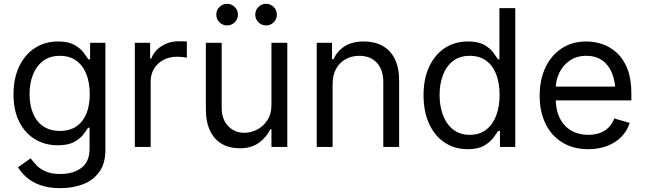

<svg xmlns="http://www.w3.org/2000/svg" viewBox="-20 -770 3377 1006"><path d="M296.9 215.8Q236.3 215.8 192.6 200.4Q148.9 185.1 120.1 159.9Q91.3 134.8 74.2 106.4L140.6 59.6Q151.9 74.7 169.4 94Q187 113.3 217.3 127.4Q247.6 141.6 296.9 141.6Q362.8 141.6 406 109.9Q449.2 78.1 449.2 9.8V-100.6H441.4Q432.6 -85.9 415.8 -64.2Q398.9 -42.5 367.4 -25.6Q335.9 -8.8 282.2 -8.8Q216.3 -8.8 164.1 -40Q111.8 -71.3 81.3 -130.9Q50.8 -190.4 50.8 -275.4Q50.8 -359.4 80.3 -421.6Q109.9 -483.9 162.6 -518.3Q215.3 -552.7 284.2 -552.7Q337.4 -552.7 368.9 -535.2Q400.4 -517.6 417.2 -495.4Q434.1 -473.1 443.4 -459H452.1V-545.9H532.2V15.6Q532.2 85.9 500.7 130.1Q469.2 174.3 415.8 195.1Q362.3 215.8 296.9 215.8ZM293.9 -84Q369.6 -84 409.9 -135.3Q450.2 -186.5 450.2 -277.3Q450.2 -336.4 432.6 -381.3Q415 -426.3 380.1 -451.9Q345.2 -477.5 293.9 -477.5Q240.7 -477.5 205.3 -450.4Q169.9 -423.3 152.3 -377.9Q134.8 -332.5 134.8 -277.3Q134.8 -220.7 152.6 -177Q170.4 -133.3 206.1 -108.6Q241.7 -84 293.9 -84Z M686.5 0V-545.9H766.6V-462.9H772.5Q787.6 -503.4 826.9 -528.6Q866.2 -553.7 915 -553.7Q924.3 -553.7 938 -553.5Q951.7 -553.2 959 -552.7V-467.8Q954.6 -468.8 939.5 -470.7Q924.3 -472.7 907.2 -472.7Q867.7 -472.7 836.4 -456.1Q805.2 -439.5 787.4 -410.6Q769.5 -381.8 769.5 -344.7V0Z M1402.3 -222.7V-545.9H1485.4V0H1402.3V-92.8H1396.5Q1377 -51.3 1336.7 -22Q1296.4 7.3 1234.4 6.8Q1183.1 6.8 1143.6 -15.4Q1104 -37.6 1081.3 -83.5Q1058.6 -129.4 1058.6 -199.2V-545.9H1141.6V-204.1Q1141.6 -145 1175.5 -109.4Q1209.5 -73.7 1261.7 -74.2Q1293 -74.2 1325.4 -90.1Q1357.9 -106 1380.1 -138.9Q1402.3 -171.9 1402.3 -222.7ZM1374 -636.7Q1350.6 -636.7 1334 -653.3Q1317.4 -669.9 1317.4 -693.4Q1317.4 -716.8 1334 -733.4Q1350.6 -750 1374 -750Q1397.5 -750 1414.1 -733.4Q1430.7 -716.8 1430.7 -693.4Q1430.7 -669.9 1414.1 -653.3Q1397.5 -636.7 1374 -636.7ZM1169.9 -636.7Q1146.5 -636.7 1129.9 -653.3Q1113.3 -669.9 1113.3 -693.4Q1113.3 -716.8 1129.9 -733.4Q1146.5 -750 1169.9 -750Q1193.4 -750 1210 -733.4Q1226.6 -716.8 1226.6 -693.4Q1226.6 -669.9 1210 -653.3Q1193.4 -636.7 1169.9 -636.7Z M1722.7 -328.1V0H1639.6V-545.9H1719.7V-460H1727.5Q1746.6 -502 1785.6 -527.3Q1824.7 -552.7 1886.7 -552.7Q1941.9 -552.7 1983.4 -530.3Q2024.9 -507.8 2048.1 -462.2Q2071.3 -416.5 2071.3 -346.7V0H1988.3V-340.8Q1988.3 -404.8 1954.6 -441.2Q1920.9 -477.5 1862.8 -477.5Q1822.8 -477.5 1791 -460Q1759.3 -442.4 1741 -409.2Q1722.7 -376 1722.7 -328.1Z M2430.7 11.7Q2362.3 11.7 2310.1 -22.9Q2257.8 -57.6 2228.5 -121.3Q2199.2 -185.1 2199.2 -271.5Q2199.2 -357.4 2228.8 -420.7Q2258.3 -483.9 2310.5 -518.3Q2362.8 -552.7 2431.6 -552.7Q2485.4 -552.7 2516.4 -535.2Q2547.4 -517.6 2564 -495.4Q2580.6 -473.1 2589.8 -459H2596.7V-727.5H2679.7V0H2599.6V-84H2589.8Q2580.6 -69.3 2563.5 -46.6Q2546.4 -23.9 2514.9 -6.1Q2483.4 11.7 2430.7 11.7ZM2441.4 -63.5Q2492.2 -63.5 2526.9 -90.1Q2561.5 -116.7 2579.6 -163.8Q2597.7 -210.9 2597.7 -272.5Q2597.7 -334 2580.1 -380.1Q2562.5 -426.3 2527.6 -451.9Q2492.7 -477.5 2441.4 -477.5Q2388.7 -477.5 2353.5 -450.2Q2318.4 -422.9 2300.8 -376.5Q2283.2 -330.1 2283.2 -272.5Q2283.2 -214.4 2301 -167Q2318.8 -119.6 2354 -91.6Q2389.2 -63.5 2441.4 -63.5Z M3062.5 11.7Q2983.9 11.7 2926.5 -23.4Q2869.1 -58.6 2838.4 -121.8Q2807.6 -185.1 2807.6 -268.6Q2807.6 -352.5 2837.9 -416.5Q2868.2 -480.5 2923.1 -516.6Q2978 -552.7 3051.8 -552.7Q3094.2 -552.7 3136.2 -538.6Q3178.2 -524.4 3212.6 -492.7Q3247.1 -460.9 3267.6 -408.7Q3288.1 -356.4 3288.1 -280.3V-244.1H2867.2V-316.4H3242.7L3204.1 -289.1Q3204.1 -343.8 3187 -386.2Q3169.9 -428.7 3136 -453.1Q3102.1 -477.5 3051.8 -477.5Q3001.5 -477.5 2965.6 -452.9Q2929.7 -428.2 2910.6 -388.7Q2891.6 -349.1 2891.6 -303.7V-255.9Q2891.6 -193.8 2913.1 -150.9Q2934.6 -107.9 2973.1 -85.7Q3011.7 -63.5 3062.5 -63.5Q3095.2 -63.5 3122.1 -73Q3148.9 -82.5 3168.5 -101.8Q3188 -121.1 3198.2 -149.4L3279.3 -126Q3266.6 -85 3236.6 -54Q3206.5 -22.9 3162.1 -5.6Q3117.7 11.7 3062.5 11.7Z"/></svg>

Font: GitLab Sans
Style: Regular
Weight: 400
Designer: Rasmus Andersson
Foundry: Modifications by GitLab B.V., manufactured by rsms
Version: Version 4.000;git-c8fb6b7